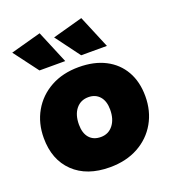

<svg xmlns="http://www.w3.org/2000/svg" viewBox="-137 -856 882 974"><g transform="rotate(-20 303.5 -369.5)"><path d="M314 -521Q397 -521 457 -490Q517 -459 549.5 -402Q582 -345 582 -267Q582 -187 546 -124Q510 -61 444.5 -25Q379 11 291 11Q167 11 96 -57.5Q25 -126 25 -243Q25 -323 61 -386Q97 -449 162 -485Q227 -521 314 -521ZM300 -149Q341 -149 366 -180.5Q391 -212 391 -264Q391 -310 368.5 -335.5Q346 -361 308 -361Q266 -361 241 -330Q216 -299 216 -246Q216 -200 238 -174.5Q260 -149 300 -149ZM347 -573 249 -705 412 -750 486 -573ZM122 -573 23 -705 187 -750 261 -573Z"/></g></svg>

Font: Livvic Black
Style: Regular
Weight: 900
Designer: Jacques Le Bailly, Baron von Fonthausen
Version: Version 1.001; ttfautohint (v1.8.2)